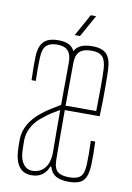

<svg xmlns="http://www.w3.org/2000/svg" viewBox="-85 -793 585 851"><g transform="rotate(10 208.0 -367.0)"><path d="M118 5Q80 5 61.2 -20.8Q42.5 -46.5 40 -90Q39.5 -105 39 -118Q38.5 -131 39 -145Q40 -179.5 58.5 -211.8Q77 -244 110 -270Q128 -284.5 149.8 -298.5Q171.5 -312.5 193 -325Q193 -356 193.2 -384.8Q193.5 -413.5 193.8 -444.8Q194 -476 194 -514Q194 -539.5 187.2 -555Q180.5 -570.5 166.2 -577.8Q152 -585 129 -585Q99 -585 82.2 -570.5Q65.5 -556 64 -514Q63.5 -499.5 63.2 -482.2Q63 -465 63.2 -446.5Q63.5 -428 64 -410H45Q44.5 -428 44 -446.5Q43.5 -465 43.5 -482.2Q43.5 -499.5 44 -514Q45 -546.5 54.5 -566.5Q64 -586.5 83 -595.8Q102 -605 131 -605Q160.5 -605 178.2 -596.5Q196 -588 205 -569Q215 -588 234.8 -596.5Q254.5 -605 285 -605Q329.5 -605 349.2 -584Q369 -563 371 -514Q371.5 -500.5 371.8 -481.5Q372 -462.5 372.2 -437.2Q372.5 -412 372 -379.2Q371.5 -346.5 370 -305H213Q213 -255.5 213.2 -203.2Q213.5 -151 214 -85Q214 -44 230.5 -29.5Q247 -15 283 -15Q319 -15 334.2 -29.5Q349.5 -44 351 -85Q352 -107.5 351.8 -133.2Q351.5 -159 350 -191H370Q371.5 -159 371.8 -133Q372 -107 371 -85Q369 -37 351 -16Q333 5 285 5Q247.5 5 226.5 -7.2Q205.5 -19.5 198 -47H193Q185.5 -24.5 166.5 -9.8Q147.5 5 118 5ZM118 -15Q137 -15 153.8 -24Q170.5 -33 181.5 -53Q192.5 -73 194 -106Q193.5 -155 193.2 -203.8Q193 -252.5 193 -302Q176.5 -293 157.5 -281Q138.5 -269 110 -245Q87 -225 73.5 -199.2Q60 -173.5 59 -145Q59 -137 59.2 -121.5Q59.5 -106 60 -90Q62.5 -54 78 -34.5Q93.5 -15 118 -15ZM213 -325H351Q352.5 -391 352.5 -438.2Q352.5 -485.5 351 -514Q349 -552.5 334 -568.8Q319 -585 285 -585Q248.5 -585 231.2 -568.8Q214 -552.5 214 -514Q214 -458.5 213.5 -413.2Q213 -368 213 -325ZM198.5 -640 253.5 -739H277.5L222.5 -640Z"/></g></svg>

Font: Big Shoulders Thin
Style: Regular
Weight: 100
Designer: Patric King
Foundry: XO Type Co
Version: Version 2.002